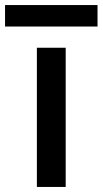

<svg xmlns="http://www.w3.org/2000/svg" viewBox="-71 -740 406 760"><path d="M189 -551V0H75V-551ZM315 -720V-635H-51V-720Z"/></svg>

Font: IBM-Poppins
Style: Poppins-Medium
Weight: 500
Designer: Mike Abbink, Paul van der Laan, Pieter van Rosmalen, Ben Mitchell, Mark Frömberg
Foundry: Bold Monday
Version: Version 1.1